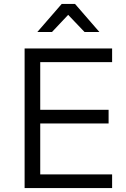

<svg xmlns="http://www.w3.org/2000/svg" viewBox="-20 -963 645 983"><path d="M554 0H106V-715H554V-645H186V-401H536V-331H186V-70H554ZM489 -799H413L329 -887L246 -799H171L296 -943H364Z"/></svg>

Font: Wix Madefor Text
Style: Regular
Weight: 400
Designer: Dalton Maag Ltd
Foundry: Dalton Maag Ltd
Version: Version 3.100